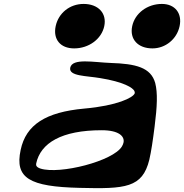

<svg xmlns="http://www.w3.org/2000/svg" viewBox="-20 -955 936 976"><path d="M385 0C617 6 704 0 739 -143C749 -186 757 -241 766 -312C779 -414 782 -483 769 -533C747 -612 671 -631 542 -635C458 -638 348 -661 337 -611C328 -567 420 -570 489 -558C607 -539 658 -509 664 -490C665 -486 666 -482 664 -479C655 -459 578 -418 408 -403C212 -385 112 -321 85 -193C54 -49 130 -6 385 0ZM497 -293C586 -293 614 -261 608 -231C607 -225 604 -218 600 -211C556 -136 284 -67 186 -98C165 -105 162 -114 164 -124C186 -228 293 -293 497 -293ZM755 -709C821 -709 879 -756 893 -822C907 -888 869 -935 803 -935C729 -935 666 -888 652 -822C638 -756 681 -709 755 -709ZM357 -709C431 -709 496 -756 510 -822C524 -888 479 -935 405 -935C334 -935 277 -888 263 -822C249 -756 286 -709 357 -709Z"/></svg>

Font: Venom Sans
Style: BdObl
Weight: 700
Version: Version 1.001